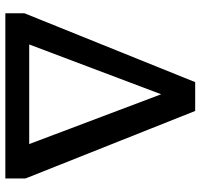

<svg xmlns="http://www.w3.org/2000/svg" viewBox="-36 -715 751 719"><g transform="rotate(90 339.5 -355.5)"><path d="M333 -583.5 519.5 -89.4H146.5ZM648.4 0V-75.2L395.5 -710.9H287.6L29.8 -71.8V0Z"/></g></svg>

Font: Ride SemiBold
Style: Regular
Weight: 600
Version: Version 3.000